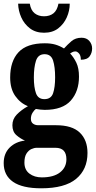

<svg xmlns="http://www.w3.org/2000/svg" viewBox="-27 -783 518 1038"><path d="M196 235Q94 235 43.5 200Q-7 165 -7 99Q-7 47 25 15Q57 -17 108 -23Q84 -33 62 -52Q40 -71 40 -106Q40 -139 63.5 -163.5Q87 -188 124 -209Q83 -225 55.5 -264Q28 -303 28 -364Q28 -452 73 -500.5Q118 -549 215 -549Q248 -549 272 -542Q296 -535 319 -521Q338 -542 359.5 -560.5Q381 -579 414 -579Q441 -579 456 -561.5Q471 -544 471 -521Q471 -497 457.5 -478.5Q444 -460 410 -460Q410 -483 400 -494Q390 -505 381 -505Q371 -505 364 -501Q357 -497 352 -494Q372 -473 386 -443.5Q400 -414 400 -369Q400 -289 355.5 -239Q311 -189 215 -189Q206 -189 190.5 -190.5Q175 -192 167 -194Q158 -188 149 -173.5Q140 -159 140 -141Q140 -123 151.5 -114.5Q163 -106 180 -106H276Q363 -106 404.5 -66Q446 -26 446 44Q446 133 384.5 184Q323 235 196 235ZM213 -247Q249 -247 260 -279Q271 -311 271 -365Q271 -421 260 -455.5Q249 -490 214 -490Q179 -490 167.5 -454.5Q156 -419 156 -364Q156 -311 167.5 -279Q179 -247 213 -247ZM199 176Q263 176 297.5 149Q332 122 332 78Q332 16 273 16H171Q158 16 142.5 23Q127 30 116 47.5Q105 65 105 96Q105 135 132 155.5Q159 176 199 176ZM211 -606Q166 -606 135 -629.5Q104 -653 88 -689Q72 -725 71 -763H134Q140 -727 160.5 -711Q181 -695 211 -695Q242 -695 262 -711Q282 -727 289 -763H350Q350 -725 334 -689Q318 -653 287.5 -629.5Q257 -606 211 -606Z"/></svg>

Font: Noto Serif Tamil ExtraCondensed ExtraBold
Style: Italic
Weight: 800
Width: 2
Italic angle: -12°
Designer: Indian Type Foundry, Tom Grace, and the Monotype Design Team
Foundry: Monotype Imaging Inc.
Version: Version 2.003; ttfautohint (v1.8.4.7-5d5b)